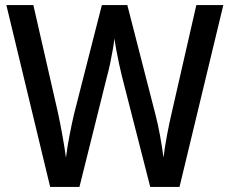

<svg xmlns="http://www.w3.org/2000/svg" viewBox="-20 -734 902 754"><path d="M857 -714 685 0H570L459 -434Q454 -454 448 -481.5Q442 -509 437 -536.5Q432 -564 429 -583Q428 -568 423.5 -542Q419 -516 413 -487Q407 -458 400 -433L292 0H177L5 -714H111L207 -294Q217 -248 225.5 -200Q234 -152 239 -115Q244 -155 253 -202Q262 -249 271 -287L380 -714H480L590 -286Q600 -248 608.5 -201.5Q617 -155 622 -115Q627 -156 636 -204Q645 -252 655 -294L751 -714Z"/></svg>

Font: Noto Sans Tamil SemiCondensed Medium
Style: Regular
Weight: 500
Width: 4
Designer: Jelle Bosma - Monotype Design Team
Foundry: Monotype Imaging Inc.
Version: Version 2.004; ttfautohint (v1.8.4.7-5d5b)